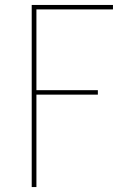

<svg xmlns="http://www.w3.org/2000/svg" viewBox="-20 -540 540 775"><path d="M108 215V-520H436V-502H127V-176H375V-158H127V215Z"/></svg>

Font: Iosevka Curly Thin
Style: Regular
Weight: 100
Monospace: yes
Designer: Belleve Invis
Foundry: Belleve Invis
Version: Version 22.1.2; ttfautohint (v1.8.4)